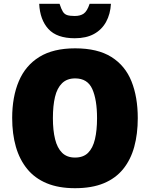

<svg xmlns="http://www.w3.org/2000/svg" viewBox="-20 -979 790 1009"><path d="M704 -358Q704 -275 685.5 -207.5Q667 -140 627.5 -91Q588 -42 525.5 -16Q463 10 374 10Q288 10 225.5 -16Q163 -42 123 -91Q83 -140 63.5 -207.5Q44 -275 44 -359Q44 -470 79 -552.5Q114 -635 187 -680Q260 -725 375 -725Q493 -725 565.5 -679.5Q638 -634 671 -551.5Q704 -469 704 -358ZM258 -358Q258 -294 269.5 -247.5Q281 -201 306.5 -176Q332 -151 374 -151Q418 -151 443 -176Q468 -201 479 -247.5Q490 -294 490 -358Q490 -455 465 -511Q440 -567 375 -567Q332 -567 306 -541.5Q280 -516 269 -469.5Q258 -423 258 -358ZM563 -959Q560 -905 537.5 -864Q515 -823 474 -800.5Q433 -778 373 -778Q279 -778 234.5 -826.5Q190 -875 186 -959H293Q302 -931 310.5 -917.5Q319 -904 333.5 -899.5Q348 -895 373 -895Q402 -895 420 -907.5Q438 -920 451 -959Z"/></svg>

Font: Noto Sans Display Black
Style: Regular
Weight: 900
Designer: Monotype Design Team
Foundry: Monotype Imaging Inc.
Version: Version 2.003